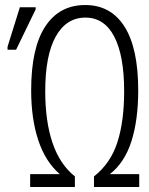

<svg xmlns="http://www.w3.org/2000/svg" viewBox="-20 -744 592 764"><path d="M100 0V-51H218Q161 -100 132.5 -185.5Q104 -271 104 -385Q104 -553 160 -638.5Q216 -724 319 -724Q421 -724 475.5 -638Q530 -552 530 -384Q530 -267 503 -182Q476 -97 417 -51H534V0H354V-42Q420 -94 447 -177.5Q474 -261 474 -381Q474 -523 434.5 -598.5Q395 -674 320 -674Q244 -674 202 -599Q160 -524 160 -381Q160 -261 189 -175.5Q218 -90 278 -42V0ZM10 -546V-558L59 -715H122V-707L44 -546Z"/></svg>

Font: Noto Sans ExtraCondensed Light
Style: Regular
Weight: 300
Width: 2
Designer: Monotype Design Team
Foundry: Monotype Imaging Inc.
Version: Version 2.013; ttfautohint (v1.8.4.7-5d5b)